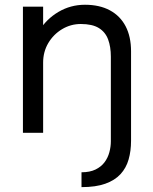

<svg xmlns="http://www.w3.org/2000/svg" viewBox="-20 -559 643 808"><path d="M323 228.5V166Q358 166 381.8 154.5Q405.5 143 419.8 124Q434 105 440.2 81.8Q446.5 58.5 446.5 35.5V-254.5Q446.5 -271 446.5 -287.5Q446.5 -304 446.5 -320.5Q446.5 -362 435 -393Q423.5 -424 396 -441Q368.5 -458 320 -458Q277.5 -458 241.2 -436.2Q205 -414.5 183.2 -377.8Q161.5 -341 161.5 -295.5L113 -314Q113 -376.5 143.8 -427.5Q174.5 -478.5 225.8 -508.8Q277 -539 337.5 -539Q399 -539 442.5 -515.5Q486 -492 508.8 -448.2Q531.5 -404.5 531.5 -343Q531.5 -319 531.5 -294.8Q531.5 -270.5 531.5 -246.5V33.5Q531.5 76.5 521.2 112.2Q511 148 487 174Q463 200 423 214.2Q383 228.5 323 228.5ZM76.5 0V-531H161.5V0Z"/></svg>

Font: Epilogue
Style: Regular
Weight: 400
Designer: Tyler Finck
Foundry: Etcetera Type Co
Version: Version 2.112